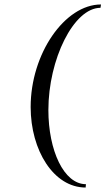

<svg xmlns="http://www.w3.org/2000/svg" viewBox="-20 -710 472 860"><path d="M364.9 115C265.8 115 196.7 -36.5 196.7 -217.2C196.7 -443.5 309.8 -675 430.1 -675L432.4 -690C269.9 -690 117.3 -469.2 117.3 -230.7C117.3 -36 220.8 130 363.6 130Z"/></svg>

Font: Galberik
Style: Regular
Weight: 400
Designer: Gluk
Foundry: Gluk
Version: Version 0.50